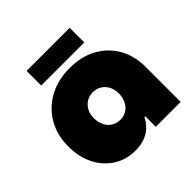

<svg xmlns="http://www.w3.org/2000/svg" viewBox="-179 -828 993 993"><g transform="rotate(-45 317.0 -332.0)"><path d="M260 13Q195 13 143 -20Q91 -53 61 -111.5Q31 -170 31 -248Q31 -331 68 -394.5Q105 -458 170.5 -494Q236 -530 323 -530Q408 -530 471 -495.5Q534 -461 569.5 -399.5Q605 -338 605 -257V0H423V-77H417Q404 -50 382.5 -29.5Q361 -9 331 2Q301 13 260 13ZM319 -155Q346 -155 366.5 -168Q387 -181 398.5 -204.5Q410 -228 410 -258Q410 -287 398.5 -309Q387 -331 366.5 -344Q346 -357 319 -357Q293 -357 272 -344Q251 -331 239.5 -309Q228 -287 228 -258Q228 -228 239.5 -204.5Q251 -181 272 -168Q293 -155 319 -155ZM155 -570V-677H470V-570Z"/></g></svg>

Font: MuseoModerno Thin Black
Style: Regular
Weight: 900
Version: Version 1.002